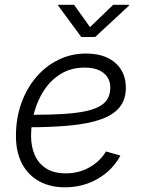

<svg xmlns="http://www.w3.org/2000/svg" viewBox="-20 -776 599 806"><path d="M252.4 10.3Q189.9 10.3 143.6 -15.6Q97.2 -41.5 72 -89.8Q46.9 -138.2 46.9 -205.6Q46.9 -278.3 69.1 -341.3Q91.3 -404.3 131.3 -451.4Q171.4 -498.5 225.1 -524.9Q278.8 -551.3 341.3 -551.3Q393.1 -551.3 430.4 -533.7Q467.8 -516.1 488 -483.9Q508.3 -451.7 508.3 -407.7Q508.3 -358.4 482.4 -326.2Q456.5 -293.9 404.8 -275.4Q353 -256.8 275.1 -249.3Q197.3 -241.7 93.8 -241.7L101.6 -293.9Q191.4 -293.9 256.1 -298.3Q320.8 -302.7 362.1 -314.9Q403.3 -327.1 423.1 -349.6Q442.9 -372.1 442.9 -408.2Q442.9 -447.3 414.6 -469.7Q386.2 -492.2 335.4 -492.2Q279.3 -492.2 237.1 -466.8Q194.8 -441.4 166.7 -399.7Q138.7 -357.9 124.5 -307.1Q110.4 -256.3 110.4 -205.1Q110.4 -160.6 126 -125Q141.6 -89.4 174.1 -68.8Q206.5 -48.3 256.3 -48.3Q311 -48.3 355.5 -73.5Q399.9 -98.6 424.8 -140.1L485.4 -123Q453.6 -62.5 391.4 -26.1Q329.1 10.3 252.4 10.3ZM291 -755.9 357.9 -662.1 455.1 -755.9H522L521.5 -752.4L379.4 -620.6H321.3L224.1 -752.4L224.6 -755.9Z"/></svg>

Font: Inter 17pt Light
Style: Italic
Weight: 300
Italic angle: -9.3988°
Version: Version 4.001;git-66647c0bb